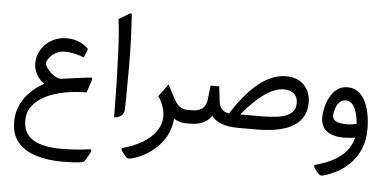

<svg xmlns="http://www.w3.org/2000/svg" viewBox="-61 -808 2520 1253"><g transform="rotate(5 1199.0 -182.0)"><path d="M372.6 236.8Q247.1 236.8 184.6 196.3Q122.1 155.8 122.1 74.2Q122.1 17.6 153.6 -23.7Q185.1 -64.9 239.3 -91.6Q293.5 -118.2 362.1 -131.1Q430.7 -144 504.4 -144L532.7 -227.5Q535.6 -236.3 532.7 -240.2Q529.8 -244.1 521.5 -243.2Q499.5 -240.7 463.9 -236.1Q428.2 -231.4 392.1 -226.6Q356 -221.7 331.5 -217.8Q306.6 -217.8 281.7 -235.6Q256.8 -253.4 240.5 -275.6Q224.1 -297.9 224.1 -311Q224.1 -323.7 238.5 -344.2Q252.9 -364.7 279.5 -380.9Q306.2 -397 343.3 -397Q370.1 -397 401.1 -390.4Q432.1 -383.8 466.3 -370.1Q471.7 -383.3 478.3 -398.2Q484.9 -413.1 488.8 -427.2Q432.1 -484.9 343.8 -484.9Q292 -484.9 249 -460.9Q206.1 -437 180.2 -396Q154.3 -355 154.3 -303.7Q154.3 -268.6 172.4 -234.4Q190.4 -200.2 224.6 -175.8Q141.1 -129.9 95.7 -62Q50.3 5.9 50.3 88.9Q50.3 169.9 93.5 220.9Q136.7 272 212.2 295.9Q287.6 319.8 384.8 319.8Q422.4 319.8 454.1 318.1Q485.8 316.4 511.2 312.5Q523.4 310.5 530.5 302.5Q537.6 294.4 544.9 280.8L564.5 245.1Q566.9 240.2 567.6 235.1Q568.4 230 566.7 226.3Q564.9 222.7 559.1 223.6Q508.8 230.5 462.4 233.6Q416 236.8 372.6 236.8Z M670.4 -639.2Q676.3 -602.1 680.7 -544.2Q685.1 -486.3 688.5 -406.7Q691.9 -327.1 694.3 -225.6Q696.8 -124 697.8 1.5Q720.7 1 736.6 -8.8Q752.4 -18.6 761.2 -37.6Q763.7 -42.5 764.9 -117.4Q766.1 -192.4 766.1 -347.7Q766.1 -421.4 763.2 -501.2Q760.3 -581.1 754.9 -668Q754.4 -678.7 751 -682.1Q747.6 -685.5 741.2 -681.6Z M1088.9 -22.9Q1123.5 0 1171.9 0H1184.6Q1196.3 0 1196.3 -37.6V-49.8Q1196.3 -87.9 1184.6 -87.9H1169.4Q1144 -87.9 1123.5 -101.1Q1103 -114.3 1087.9 -140.6Q1081.1 -152.3 1071.3 -170.2Q1061.5 -188 1051.5 -207.5Q1041.5 -227.1 1033.2 -242.7L973.1 -160.6Q985.4 -144 995.1 -123Q1004.9 -102.1 1011 -79.6Q1017.1 -57.1 1017.1 -34.7Q1017.1 20.5 985.8 65.4Q954.6 110.4 899.7 143.1Q844.7 175.8 772.5 195.8Q765.1 197.8 764.4 202.4Q763.7 207 766.8 212.9Q770 218.8 773.9 224.1L793 248Q798.3 254.4 804.7 258.3Q811 262.2 816.9 262.2Q827.1 262.2 855.7 253.2Q884.3 244.1 921.1 223.9Q958 203.6 994.1 170.4Q1030.3 137.2 1056.4 89.4Q1082.5 41.5 1088.9 -22.9Z M1793 -362.8Q1748.5 -362.8 1704.6 -345.7Q1660.6 -328.6 1616.9 -294.2Q1573.2 -259.8 1529.8 -208.5Q1486.3 -157.2 1442.9 -88.4Q1383.3 -95.7 1375 -162.6L1363.3 -258.8H1307.1L1295.9 -163.1Q1287.1 -87.9 1195.8 -87.9H1179.2Q1152.3 -87.9 1152.3 -49.8V-37.6Q1152.3 0 1179.2 0H1195.3Q1244.6 0 1279.3 -15.9Q1314 -31.7 1335 -63Q1359.4 -31.7 1403.1 -15.9Q1446.8 0 1508.8 0H1627.9Q1709.5 0 1770.8 -12.7Q1832 -25.4 1872.8 -51Q1913.6 -76.7 1934.1 -115Q1954.6 -153.3 1954.6 -204.6Q1954.6 -273.9 1911.1 -318.4Q1867.7 -362.8 1793 -362.8ZM1516.1 -88.4Q1593.8 -182.6 1661.4 -229.5Q1729 -276.4 1786.6 -276.4Q1828.1 -276.4 1852.5 -255.1Q1877 -233.9 1877 -195.3Q1877 -157.2 1856.7 -135.7Q1836.4 -114.3 1801.8 -104Q1767.1 -93.8 1723.6 -91.1Q1680.2 -88.4 1633.8 -88.4Z M2275.9 -2.4Q2265.1 44.9 2234.6 82.8Q2204.1 120.6 2154.1 148.9Q2104 177.2 2034.2 196.3Q2026.9 198.2 2026.1 203.1Q2025.4 208 2028.6 213.6Q2031.7 219.2 2035.6 224.6L2055.7 250Q2063 258.3 2070.8 261.2Q2078.6 264.2 2089.4 261.2Q2132.3 250 2178.2 226.1Q2224.1 202.1 2263.4 162.6Q2302.7 123 2327.1 66.4Q2351.6 9.8 2351.6 -66.4Q2351.6 -118.2 2342.5 -164.8Q2333.5 -211.4 2315.2 -247.8Q2296.9 -284.2 2268.3 -305.2Q2239.7 -326.2 2200.2 -326.2Q2158.7 -326.2 2130.1 -304Q2101.6 -281.7 2084 -248Q2066.4 -214.4 2058.6 -178.7Q2050.8 -143.1 2050.8 -116.7Q2050.8 -54.7 2092 -25.6Q2133.3 3.4 2199.2 3.4Q2217.8 3.4 2237.8 1.5Q2257.8 -0.5 2275.9 -2.4ZM2120.6 -135.7Q2120.6 -144 2124 -160.9Q2127.4 -177.7 2135.5 -195.8Q2143.6 -213.9 2158.2 -226.8Q2172.9 -239.7 2195.3 -239.7Q2223.6 -239.7 2240.7 -217.3Q2257.8 -194.8 2266.8 -161.1Q2275.9 -127.4 2278.8 -93.3Q2262.2 -89.4 2245.6 -87.2Q2229 -85 2212.4 -85Q2189.5 -85 2168.2 -89.1Q2147 -93.3 2133.8 -104.2Q2120.6 -115.2 2120.6 -135.7Z"/></g></svg>

Font: Literata
Style: Regular
Weight: 400
Designer: Latin by Veronika Burian and Jose Scaglione. Greek by Irene Vlachou. Cyrillic by Vera Evstafieva.
Foundry: TypeTogether
Version: Version 3.002